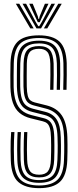

<svg xmlns="http://www.w3.org/2000/svg" viewBox="-20 -996 414 1024"><path d="M188.5 7.5Q114.8 7.5 77.5 -25.5Q40.2 -58.5 37.5 -141.5Q36.8 -165.5 36.5 -192.1Q36.2 -218.8 37 -244.5Q37.8 -270.2 39.5 -291.8H57Q55.5 -269.8 54.6 -246.4Q53.8 -223 53.9 -197.1Q54 -171.2 55 -142Q57.5 -67.8 89.5 -37.2Q121.5 -6.8 188.5 -6.8Q255.5 -6.8 287.1 -37.6Q318.8 -68.5 321.2 -142Q322 -163.5 322.4 -181.4Q322.8 -199.2 322.6 -218.6Q322.5 -238 321.8 -264.2Q319.8 -335 295.8 -370Q271.8 -405 224.2 -417L160.8 -433.5Q142.5 -438.2 130.6 -447.9Q118.8 -457.5 112.5 -477.8Q106.2 -498 105.2 -534.2Q104.8 -558.8 105 -592.2Q105.2 -625.8 105.8 -657.8Q106.8 -709.2 126.1 -729.8Q145.5 -750.2 188 -750.2Q228.2 -750.2 246.1 -729.1Q264 -708 266 -657Q266.8 -634.2 266.4 -595.5Q266 -556.8 265 -517H247.5Q248.5 -557.5 248.9 -596Q249.2 -634.5 248.5 -655.8Q247 -702 232.6 -718.9Q218.2 -735.8 188 -735.8Q152.8 -735.8 138.4 -717.9Q124 -700 123 -656.5Q122.8 -620.5 122.4 -589.5Q122 -558.5 122.8 -534.8Q123.5 -503.5 127.9 -486.2Q132.2 -469 141.4 -461.2Q150.5 -453.5 165 -449.8L228.2 -434Q283.2 -420.2 310 -380Q336.8 -339.8 339.2 -265Q340 -243.8 340 -225.4Q340 -207 339.9 -187.1Q339.8 -167.2 338.8 -141.2Q335.8 -59.8 299.6 -26.1Q263.5 7.5 188.5 7.5ZM188.5 -21Q130.8 -21 102.8 -48.1Q74.8 -75.2 72.5 -142.5Q71.5 -168.5 71.5 -195Q71.5 -221.5 72.1 -246.4Q72.8 -271.2 74 -291.8H91.5Q90.2 -271.2 89.5 -248.8Q88.8 -226.2 88.9 -200.1Q89 -174 89.8 -142.8Q92 -84.2 115 -59.9Q138 -35.5 188.5 -35.5Q239 -35.5 261.6 -60.4Q284.2 -85.2 286.2 -142.8Q287.2 -166.2 287.5 -184Q287.8 -201.8 287.8 -220Q287.8 -238.2 286.8 -262.8Q285.8 -302.5 277.8 -326.9Q269.8 -351.2 254.5 -364.4Q239.2 -377.5 216 -383L151.8 -399.2Q125.5 -405.8 107.8 -420.4Q90 -435 80.8 -462.2Q71.5 -489.5 70.2 -533.2Q70 -550.2 70 -572.5Q70 -594.8 70.2 -617.6Q70.5 -640.5 70.8 -658.5Q72.2 -725.8 100.8 -752.4Q129.2 -779 188 -779Q246.2 -779 272.4 -751.1Q298.5 -723.2 300.8 -658Q301.5 -635.5 301.2 -595.9Q301 -556.2 299.8 -517H282.5Q283.5 -554 283.9 -593.9Q284.2 -633.8 283.2 -657.8Q281.2 -715.5 259.4 -740Q237.5 -764.5 188 -764.5Q137.8 -764.5 113.8 -741.4Q89.8 -718.2 88.2 -658.2Q87.8 -627.8 87.4 -593.8Q87 -559.8 87.8 -533.8Q88.8 -494 96.4 -470.1Q104 -446.2 118.9 -434Q133.8 -421.8 156.2 -416L220 -400Q262.2 -389.8 282.4 -358.5Q302.5 -327.2 304.2 -263.5Q305 -242 305.1 -223.9Q305.2 -205.8 305 -186.8Q304.8 -167.8 303.8 -142.8Q301.5 -78 275 -49.5Q248.5 -21 188.5 -21ZM188.5 -49.8Q147 -49.8 128 -70.9Q109 -92 107.2 -143.8Q106.5 -171.8 106.4 -196.9Q106.2 -222 106.9 -245.6Q107.5 -269.2 108.8 -291.8H125.8Q124.8 -266.8 124.1 -243.9Q123.5 -221 123.6 -197.1Q123.8 -173.2 124.8 -144.2Q126.2 -102.2 140.1 -83.2Q154 -64.2 188.5 -64.2Q221.2 -64.2 235.6 -82.6Q250 -101 251.5 -145Q252.5 -169.2 252.6 -186.8Q252.8 -204.2 252.8 -221.4Q252.8 -238.5 252 -261.8Q251.2 -294.2 246.1 -312Q241 -329.8 231.6 -337.9Q222.2 -346 207.8 -349.2L143.2 -365.2Q108 -374 84.5 -393.6Q61 -413.2 48.9 -447.1Q36.8 -481 35.5 -532Q34.8 -561.2 35.1 -594.8Q35.5 -628.2 36 -659.8Q38.2 -737 72.6 -772.2Q107 -807.5 188 -807.5Q261.5 -807.5 297.1 -774.2Q332.8 -741 335.8 -659.2Q336.2 -637.8 336 -596.5Q335.8 -555.2 334.8 -517H317.2Q318.5 -556.8 318.8 -596.5Q319 -636.2 318.2 -658.5Q315.8 -732 284.9 -762.6Q254 -793.2 188 -793.2Q117.8 -793.2 86.6 -762.4Q55.5 -731.5 53.5 -659Q52.8 -623.2 52.5 -592.2Q52.2 -561.2 52.8 -532.5Q54.2 -485.5 64.8 -455.1Q75.2 -424.8 95.9 -407.4Q116.5 -390 147.5 -382.2L212 -366Q230.2 -361.8 242.6 -351.6Q255 -341.5 261.8 -320.5Q268.5 -299.5 269.5 -262.2Q270 -239.2 270.1 -222Q270.2 -204.8 270 -187Q269.8 -169.2 269 -144.2Q267 -93.2 248.6 -71.5Q230.2 -49.8 188.5 -49.8ZM64.5 -976H82.8L159.5 -844.5H141.8ZM100.2 -976H119.2L169.2 -881.2L184.2 -856.2H189.2L204.2 -881.2L254.2 -976H273.2L199 -844.5H174.5ZM135.8 -976H154.5L181.2 -910.5L185.2 -894.5H188.2L192.2 -910.5L219.5 -976H238.5L202.2 -899.8L192 -877.5H181.8L171.2 -899.8ZM290.8 -976H309.2L232 -844.5H214Z"/></svg>

Font: Big Shoulders Inline Display Thin SemiBold
Style: Regular
Weight: 600
Version: Version 2.002